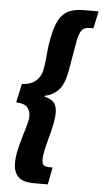

<svg xmlns="http://www.w3.org/2000/svg" viewBox="-58 -745 502 934"><g transform="rotate(5 192.5 -278.0)"><path d="M144 152Q89 152 66.5 128.5Q44 105 44 62Q44 32 51.5 -1.5Q59 -35 69 -68Q79 -101 86.5 -128Q94 -155 94 -172Q94 -195 79.5 -213Q65 -231 24 -232L44 -324Q77 -325 97.5 -337Q118 -349 128.5 -366Q139 -383 142 -400Q148 -431 150 -454.5Q152 -478 154.5 -502.5Q157 -527 164 -562Q175 -617 192.5 -649Q210 -681 239.5 -694.5Q269 -708 315 -708H385L367 -624H351Q323 -624 311 -609.5Q299 -595 291 -556Q284 -518 278 -481Q272 -444 264 -400Q252 -340 226.5 -312.5Q201 -285 160 -276L159 -272Q189 -265 204.5 -249Q220 -233 220 -198Q220 -173 213.5 -141.5Q207 -110 198 -77.5Q189 -45 182.5 -15.5Q176 14 176 34Q176 53 184 60.5Q192 68 214 68H228L212 152Z"/></g></svg>

Font: Source Sans 3 Black
Style: Italic
Weight: 900
Italic angle: -11°
Designer: Paul D. Hunt
Foundry: Adobe
Version: Version 3.052;hotconv 1.1.0;makeotfexe 2.6.0